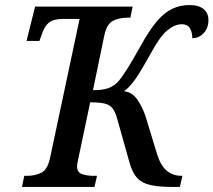

<svg xmlns="http://www.w3.org/2000/svg" viewBox="-20 -740 845 760"><path d="M67 0 76 -44H88Q118 -44 143 -56Q168 -68 178 -114L295 -665H228Q191 -665 173 -650Q155 -635 144 -600L136 -578H85L119 -714H505L496 -670H484Q453 -670 428 -658Q403 -646 393 -600L348 -383Q387 -383 408.5 -391Q430 -399 445 -414Q474 -445 536 -557Q570 -619 600 -654.5Q630 -690 661.5 -705Q693 -720 730 -720Q767 -720 786 -704Q805 -688 805 -661Q805 -629 786.5 -609Q768 -589 741 -589Q742 -608 733 -626Q724 -644 699 -644Q672 -644 642.5 -620Q613 -596 576 -527Q540 -462 517 -428.5Q494 -395 471 -379Q501 -376 521.5 -348.5Q542 -321 556 -280L603 -126Q617 -83 641 -63.5Q665 -44 699 -44H702L692 0H664Q609 0 575.5 -7.5Q542 -15 523 -35.5Q504 -56 493 -95L445 -266Q437 -296 426 -310.5Q415 -325 394.5 -330Q374 -335 337 -335L290 -112Q288 -104 286.5 -95.5Q285 -87 285 -82Q285 -58 304 -51Q323 -44 352 -44H364L354 0Z"/></svg>

Font: Noto Serif SemiCondensed Medium
Style: Italic
Weight: 500
Width: 4
Italic angle: -12°
Designer: Monotype Design Team
Foundry: Monotype Imaging Inc.
Version: Version 2.013